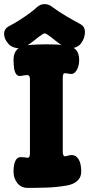

<svg xmlns="http://www.w3.org/2000/svg" viewBox="-56 -899 434 936"><path d="M79 17Q47 17 28.5 -6.5Q10 -30 10 -62Q10 -98 19.5 -116Q29 -134 47 -133Q55 -133 62.5 -132Q70 -131 78 -130Q86 -130 88 -137Q90 -144 90 -151V-513Q90 -534 75 -533Q68 -532 61 -531.5Q54 -531 47 -529Q32 -526 23.5 -537Q15 -548 12.5 -567.5Q10 -587 10 -609Q10 -641 28.5 -659Q47 -677 77 -679Q170 -687 263 -679Q293 -677 311.5 -659Q330 -641 330 -608Q330 -576 317 -555.5Q304 -535 284 -539Q279 -540 273 -541Q267 -542 259 -542Q254 -542 252 -535Q250 -528 250 -521V-159Q250 -137 262 -137Q268 -138 276.5 -140.5Q285 -143 293 -143Q313 -144 326.5 -123.5Q340 -103 340 -62Q340 -34 320 -16.5Q300 1 266 6Q218 14 171.5 15.5Q125 17 79 17ZM335 -782Q357 -770 358 -746.5Q359 -723 347 -700L346 -699Q337 -680 320 -671.5Q303 -663 285 -664Q267 -665 253 -674Q228 -689 211 -703.5Q194 -718 173 -732Q162 -740 151 -732Q130 -718 113 -703.5Q96 -689 71 -674Q52 -661 26.5 -664.5Q1 -668 -15 -685L-16 -687Q-36 -709 -36 -734Q-36 -759 -11 -772Q10 -783 35 -798.5Q60 -814 83.5 -831Q107 -848 123 -863Q140 -879 161 -879Q182 -879 199 -865Q230 -842 266.5 -820.5Q303 -799 335 -782Z"/></svg>

Font: Winky Sans
Style: Bold
Weight: 700
Designer: Simon Atzbach
Foundry: typofactur
Version: Version 1.205